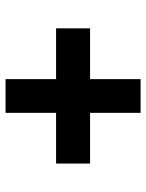

<svg xmlns="http://www.w3.org/2000/svg" viewBox="63 -699 527 693"><g transform="rotate(-90 326.5 -352.5)"><path d="M265.7 -596H387.4V-108.5H265.7ZM82.7 -413.6H570.7V-290.9H82.7Z"/></g></svg>

Font: WEMIX Pretendard Variable
Style: Regular
Weight: 400
Designer: Base glyphs from Inter by Rasmus Andersson; Hangeul glyphs from Noto Sans CJK(Source Han Sans) by Jang Soo-young and Kan
Foundry: Kil Hyung-jin
Version: Version 1.000;Glyphs 3.2 (3208)